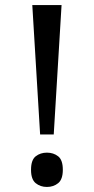

<svg xmlns="http://www.w3.org/2000/svg" viewBox="-20 -734 372 761"><path d="M139 -201 108 -714H224L193 -201ZM103 -61Q103 -100 121.5 -114.5Q140 -129 166 -129Q192 -129 210.5 -114.5Q229 -100 229 -61Q229 -23 210.5 -8Q192 7 166 7Q140 7 121.5 -8Q103 -23 103 -61Z"/></svg>

Font: Noto Serif Georgian
Style: Regular
Weight: 400
Designer: Monotype Design Team, Akaki Razmadze
Foundry: Google LLC
Version: Version 2.002